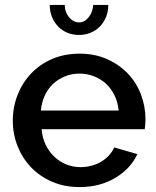

<svg xmlns="http://www.w3.org/2000/svg" viewBox="-20 -750 635 780"><path d="M303 10Q242 10 192 -11.5Q142 -33 106.5 -70Q71 -107 51.5 -156Q32 -205 32 -260Q32 -315 51.5 -364.5Q71 -414 106.5 -451.5Q142 -489 192 -510.5Q242 -532 304 -532Q365 -532 414.5 -510Q464 -488 499 -451.5Q534 -415 552.5 -366.5Q571 -318 571 -265Q571 -253 570 -242.5Q569 -232 568 -225H149Q152 -190 165.5 -162Q179 -134 200.5 -113.5Q222 -93 249.5 -82Q277 -71 307 -71Q329 -71 350.5 -76.5Q372 -82 390 -92.5Q408 -103 422 -118Q436 -133 444 -151L538 -124Q511 -65 448.5 -27.5Q386 10 303 10ZM462 -301Q459 -334 445.5 -362Q432 -390 411 -409.5Q390 -429 362 -440Q334 -451 303 -451Q272 -451 244.5 -440Q217 -429 196 -409.5Q175 -390 162 -362Q149 -334 146 -301ZM301 -659Q323 -659 339.5 -679Q356 -699 359 -730H420Q420 -704 411 -681.5Q402 -659 386 -642.5Q370 -626 348 -617Q326 -608 301 -608Q275 -608 253.5 -617Q232 -626 216 -642.5Q200 -659 191 -681.5Q182 -704 182 -730H243Q243 -701 260.5 -680Q278 -659 301 -659Z"/></svg>

Font: IngvarSans
Style: Regular
Weight: 600
Version: Version 3.000